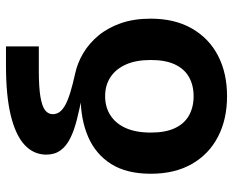

<svg xmlns="http://www.w3.org/2000/svg" viewBox="-88 -680 779 642"><g transform="rotate(-90 301.0 -358.5)"><path d="M300.8 11.7Q223.6 11.7 165.3 -18.6Q106.9 -48.8 74.2 -106Q41.5 -163.1 41.5 -243.2Q41.5 -324.2 74.2 -376Q106.9 -427.7 165.3 -452.9Q223.6 -478 300.8 -478V-473.1Q258.3 -481.4 222.4 -490.5Q186.5 -499.5 160.4 -512.5Q134.3 -525.4 119.9 -544.9Q105.5 -564.5 105.5 -592.8Q105.5 -634.8 137.5 -664.8Q169.4 -694.8 235.4 -711.2Q301.3 -727.5 403.3 -727.5H467.3V-617.7H386.7Q330.6 -617.7 298.8 -612.3Q267.1 -606.9 253.9 -596.7Q240.7 -586.4 240.7 -570.8Q240.7 -558.6 248 -548.3Q255.4 -538.1 271.2 -529.3Q287.1 -520.5 313.2 -512.5Q339.4 -504.4 377 -496.1Q412.6 -488.3 445.3 -468.8Q478 -449.2 503.9 -418Q529.8 -386.7 544.9 -343.3Q560.1 -299.8 560.1 -243.7Q560.1 -163.1 527.3 -106Q494.6 -48.8 436.5 -18.6Q378.4 11.7 300.8 11.7ZM300.8 -100.1Q337.4 -100.1 364.7 -115.5Q392.1 -130.9 407 -162.6Q421.9 -194.3 421.9 -243.2Q421.9 -293 406.7 -326.7Q391.6 -360.4 364.5 -378.2Q337.4 -396 300.8 -396Q264.6 -396 237.1 -378.4Q209.5 -360.8 194.3 -326.9Q179.2 -293 179.2 -243.2Q179.2 -194.3 194.1 -162.6Q209 -130.9 236.6 -115.5Q264.2 -100.1 300.8 -100.1Z"/></g></svg>

Font: Inter
Style: 650
Weight: 650
Designer: Rasmus Andersson
Foundry: rsms
Version: Version 4.001;git-66647c0bb